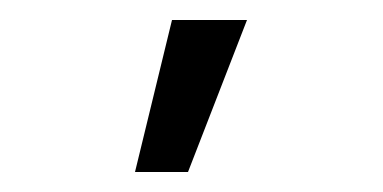

<svg xmlns="http://www.w3.org/2000/svg" viewBox="-20 -777 383 192"><path d="M115 -605 152 -757H227L168 -605Z"/></svg>

Font: Stick No Bills
Style: Regular
Weight: 400
Version: Version 2.000